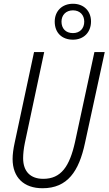

<svg xmlns="http://www.w3.org/2000/svg" viewBox="-20 -991 577 1021"><path d="M368 -780C426 -780 464 -820 464 -877C464 -931 427 -971 368 -971C310 -971 271 -932 271 -876C271 -817 309 -780 368 -780ZM368 -815C329 -815 307 -840 307 -876C307 -911 331 -936 368 -936C405 -936 428 -911 428 -876C428 -840 405 -815 368 -815ZM206 10C339 10 400 -80 432 -231L537 -714H482L379 -236C350 -106 305 -40 210 -40C143 -40 103 -78 103 -150C103 -172 106 -201 112 -230L215 -714H161L58 -232C51 -200 47 -170 47 -146C47 -46 108 10 206 10Z"/></svg>

Font: Noto Sans Condensed Light
Style: Italic
Weight: 300
Width: 3
Italic angle: -12°
Designer: Monotype Design Team
Foundry: Monotype Imaging Inc.
Version: Version 2.013